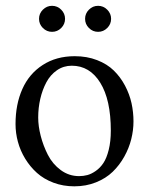

<svg xmlns="http://www.w3.org/2000/svg" viewBox="-20 -638 520 670"><path d="M290.3 -540.3Q276.9 -553.7 276.9 -572.3Q276.9 -590.8 290.3 -604.2Q303.7 -617.7 322.3 -617.7Q340.8 -617.7 354.2 -604.2Q367.7 -590.8 367.7 -572.3Q367.7 -553.7 354.2 -540.3Q340.8 -526.9 322.3 -526.9Q303.7 -526.9 290.3 -540.3ZM129.6 -540.3Q116.2 -553.7 116.2 -572.3Q116.2 -590.8 129.6 -604.2Q143.1 -617.7 161.6 -617.7Q180.2 -617.7 193.6 -604.2Q207 -590.8 207 -572.3Q207 -553.7 193.6 -540.3Q180.2 -526.9 161.6 -526.9Q143.1 -526.9 129.6 -540.3ZM34.2 -205.1Q34.2 -273.9 57.9 -327.1Q81.5 -380.4 128.9 -411.1Q176.3 -441.9 240.7 -441.9Q283.7 -441.9 318.8 -428.2Q354 -414.6 377.2 -391.8Q400.4 -369.1 416.3 -339.1Q432.1 -309.1 439 -277.8Q445.8 -246.6 445.8 -214.4Q445.8 -183.6 438 -152.3Q430.2 -121.1 413.6 -91.3Q397 -61.5 373.3 -38.6Q349.6 -15.6 314.9 -1.7Q280.3 12.2 239.3 12.2Q200.2 12.2 166.5 -0.5Q132.8 -13.2 108.9 -34.7Q85 -56.2 67.9 -84.2Q50.8 -112.3 42.5 -143.1Q34.2 -173.8 34.2 -205.1ZM230.5 -408.7Q201.7 -408.7 178.7 -392.8Q155.8 -377 141.8 -350.8Q127.9 -324.7 120.6 -293.2Q113.3 -261.7 113.3 -228Q113.3 -197.8 122.1 -163.6Q130.9 -129.4 147.2 -97.4Q163.6 -65.4 192.1 -44.4Q220.7 -23.4 255.9 -23.4Q271 -23.4 284.9 -27.1Q298.8 -30.8 314.2 -41.5Q329.6 -52.2 340.8 -69.1Q352.1 -85.9 359.4 -115.2Q366.7 -144.5 366.7 -182.1Q366.7 -290 329.8 -349.4Q293 -408.7 230.5 -408.7Z"/></svg>

Font: Libertinage
Style: f
Weight: 400
Designer: OSP
Foundry: OSP
Version: Version 1.0; 2008; OFL relea